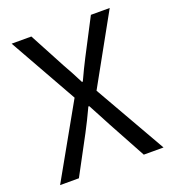

<svg xmlns="http://www.w3.org/2000/svg" viewBox="-122 -750 758 843"><g transform="rotate(-20 256.5 -328.0)"><path d="M15.1 0 206.2 -339.1 27.6 -656.3H119.7L209.2 -488.4Q222.1 -466.4 233.8 -444.1Q245.4 -421.9 260.3 -393H264.3Q277.8 -421.9 288.4 -444.1Q299.1 -466.4 310.6 -488.4L397.9 -656.3H485.8L307.2 -334.8L498.4 0H406.2L310 -176.7Q297.4 -201.4 283.5 -226.8Q269.7 -252.1 253.9 -282.1H249.9Q236.1 -252.1 223.4 -226.8Q210.7 -201.4 197.8 -176.7L103 0Z"/></g></svg>

Font: Source Sans 3 Variable
Style: Regular
Weight: 200
Designer: Paul D. Hunt
Foundry: Adobe Systems Incorporated
Version: Version 3.026